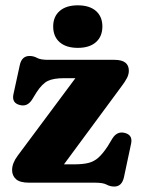

<svg xmlns="http://www.w3.org/2000/svg" viewBox="-20 -687 530 722"><path d="M435 -359.5 220.5 -69H258.5Q291 -69 312.2 -74.2Q333.5 -79.5 350 -94.2Q366.5 -109 385 -137L402.5 -166Q420 -194 448 -187.5Q480 -180 473 -147L446 -20Q438 14.5 410 14.5Q394 14.5 380.8 7.2Q367.5 0 338.5 0H89.5Q55 0 40.2 -13.2Q25.5 -26.5 25.5 -47.5Q25.5 -73.5 46.5 -101.5L263.5 -393H220.5Q182 -393 160.5 -383Q139 -373 117.5 -340L101 -313Q83 -284.5 55 -292Q23.5 -299.5 30.5 -332.5L54.5 -442.5Q62 -476.5 91 -476.5Q106.5 -476.5 119.5 -469.2Q132.5 -462 161 -462H410.5Q464.5 -462 464.5 -421Q464.5 -408 457.8 -394.2Q451 -380.5 435 -359.5ZM272.5 -507Q229 -507 204.5 -528.2Q180 -549.5 180 -587.5Q180 -624.5 204.5 -645.8Q229 -667 272.5 -667Q316.5 -667 340.8 -645.8Q365 -624.5 365 -587.5Q365 -550 340.8 -528.5Q316.5 -507 272.5 -507Z"/></svg>

Font: Fraunces 72pt SuperSoft
Style: Bold
Weight: 700
Version: Version 1.000;[0bf87f6ff]